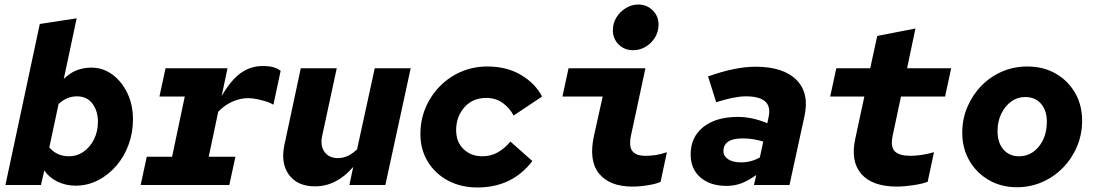

<svg xmlns="http://www.w3.org/2000/svg" viewBox="-20 -818 4840 849"><path d="M314 3Q271 3 234 -15Q197 -33 176 -64L161 0H4L156 -712L319 -737L262 -469Q291 -497 321 -508Q351 -519 384 -519Q436 -519 477.5 -488Q519 -457 543.5 -405.5Q568 -354 568 -290Q568 -231 548.5 -178Q529 -125 494 -84.5Q459 -44 413 -20.5Q367 3 314 3ZM198 -166Q232 -127 284 -127Q321 -127 350 -147.5Q379 -168 396 -202.5Q413 -237 413 -280Q413 -327 389 -359.5Q365 -392 320 -392Q275 -392 239 -358Z M602 0 629 -125H741L797 -391H685L712 -516H986L960 -393Q1001 -464 1044.5 -495Q1088 -526 1141 -526Q1170 -526 1188 -521Q1206 -516 1221 -505L1189 -355Q1179 -362 1159 -368.5Q1139 -375 1117 -379.5Q1095 -384 1078 -384Q1043 -384 1008.5 -369Q974 -354 945 -324L903 -125H1021L994 0Z M1373 6Q1295 6 1257.5 -45.5Q1220 -97 1238 -179L1310 -516H1469L1405 -219Q1395 -175 1414.5 -147Q1434 -119 1474 -119Q1520 -119 1559 -158L1637 -516H1796L1684 0H1525L1542 -80Q1468 6 1373 6Z M2091 11Q2018 11 1961 -19.5Q1904 -50 1871.5 -103.5Q1839 -157 1839 -225Q1839 -288 1862 -342Q1885 -396 1925.5 -437Q1966 -478 2019.5 -501Q2073 -524 2135 -524Q2221 -524 2284 -486.5Q2347 -449 2377 -391L2251 -307Q2235 -339 2204 -362Q2173 -385 2130 -385Q2070 -385 2033.5 -343.5Q1997 -302 1997 -243Q1997 -190 2030 -158.5Q2063 -127 2113 -127Q2151 -127 2181.5 -144.5Q2212 -162 2237 -192L2334 -106Q2245 11 2091 11Z M2779 -596Q2741 -596 2715.5 -621.5Q2690 -647 2690 -684Q2690 -715 2705.5 -740.5Q2721 -766 2747 -782Q2773 -798 2802 -798Q2840 -798 2866 -772.5Q2892 -747 2892 -709Q2892 -678 2876.5 -652.5Q2861 -627 2835.5 -611.5Q2810 -596 2779 -596ZM2777 7Q2675 7 2628.5 -51Q2582 -109 2607 -220L2645 -391H2467L2494 -516H2834L2770 -218Q2760 -169 2777 -149Q2794 -129 2834 -129Q2857 -129 2880 -132.5Q2903 -136 2929 -145L2901 -14Q2882 -5 2846 1Q2810 7 2777 7Z M3193 4Q3120 4 3077 -33.5Q3034 -71 3034 -135Q3034 -212 3090 -256.5Q3146 -301 3243 -301Q3276 -301 3309.5 -293.5Q3343 -286 3373 -273L3379 -302Q3398 -392 3278 -392Q3228 -392 3147 -366L3111 -480Q3231 -523 3321 -523Q3444 -523 3502 -464.5Q3560 -406 3537 -303L3471 0H3314L3324 -44Q3287 -18 3257 -7Q3227 4 3193 4ZM3179 -150Q3179 -128 3199.5 -114Q3220 -100 3257 -100Q3302 -100 3340 -122L3355 -192Q3336 -198 3313 -202Q3290 -206 3264 -206Q3179 -206 3179 -150Z M3946 7Q3837 7 3788.5 -49Q3740 -105 3762 -205L3802 -391H3651L3678 -516H3828L3859 -659L4028 -692L3991 -516H4186L4159 -391H3964L3927 -217Q3917 -168 3937 -148.5Q3957 -129 4006 -129Q4029 -129 4055.5 -133Q4082 -137 4110 -145L4082 -14Q4058 -5 4018 1Q3978 7 3946 7Z M4477 10Q4408 10 4353 -21.5Q4298 -53 4266.5 -107.5Q4235 -162 4235 -231Q4235 -292 4257.5 -345Q4280 -398 4319.5 -438.5Q4359 -479 4411 -501.5Q4463 -524 4523 -524Q4593 -524 4647.5 -493Q4702 -462 4733.5 -408Q4765 -354 4765 -284Q4765 -224 4742.5 -170.5Q4720 -117 4680.5 -76.5Q4641 -36 4588.5 -13Q4536 10 4477 10ZM4486 -127Q4539 -127 4574 -170.5Q4609 -214 4609 -280Q4609 -330 4583 -359.5Q4557 -389 4513 -389Q4479 -389 4451.5 -369Q4424 -349 4407.5 -315Q4391 -281 4391 -239Q4391 -187 4417 -157Q4443 -127 4486 -127Z"/></svg>

Font: Red Hat Mono
Style: Bold Italic
Weight: 700
Italic angle: -12°
Monospace: yes
Designer: Pentagram, MCKL
Foundry: Pentagram, MCKL
Version: Version 1.023; ttfautohint (v1.8.3)